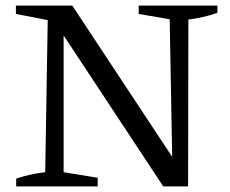

<svg xmlns="http://www.w3.org/2000/svg" viewBox="-20 -668 823 688"><path d="M477 -648H759V-622Q707 -604 655 -598L654 0H565L208 -541V-51L330 -31V0H38V-28Q89 -45 142 -51L151 -596L37 -618V-648H239L597 -106L588 -599L477 -618Z"/></svg>

Font: Piazzolla
Style: Regular
Weight: 400
Designer: Juan Pablo del Peral
Foundry: Huerta Tipografica
Version: Version 1.330